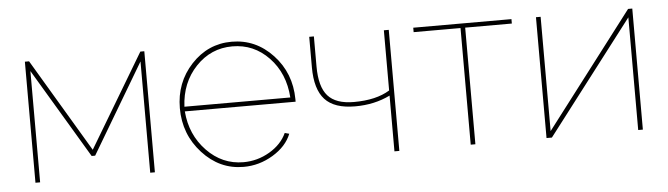

<svg xmlns="http://www.w3.org/2000/svg" viewBox="-40 -668 2852 820"><g transform="rotate(-5 1386.0 -258.5)"><path d="M102 -519 340 -119 579 -519H596V0H576V-477L348 -93H333L104 -477V0H84V-519Z M976 10Q873 10 799.5 -70.5Q726 -151 726 -263Q726 -373 797.5 -450Q869 -527 971 -527Q1074 -527 1147 -449Q1220 -371 1221 -259V-248H746Q754 -147 820 -78.5Q886 -10 977 -10Q1037 -10 1089 -40.5Q1141 -71 1163 -119L1182 -114Q1161 -61 1102 -25.5Q1043 10 976 10ZM746 -268H1200Q1193 -372 1128.5 -439.5Q1064 -507 972 -507Q880 -507 815.5 -439Q751 -371 746 -268Z M1644 -519V0H1623V-239Q1556 -206 1473 -206Q1384 -206 1343.5 -250Q1303 -294 1303 -388V-519H1323V-390Q1323 -303 1357.5 -264Q1392 -225 1469 -225Q1565 -225 1623 -261V-519Z M1970 -500V0H1950V-500H1749V-519H2170V-500Z M2295 -518V-28L2670 -519H2688V0H2668V-483L2298 0H2275V-518Z"/></g></svg>

Font: Raleway
Style: Thin
Weight: 100
Designer: Matt McInerney, Pablo Impallari, Rodrigo Fuenzalida
Foundry: Matt McInerney, Pablo Impallari, Rodrigo Fuenzalida
Version: Version 3.000